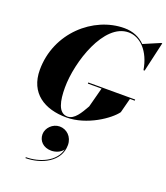

<svg xmlns="http://www.w3.org/2000/svg" viewBox="-198 -894 1233 1424"><g transform="rotate(20 418.0 -181.5)"><path d="M420 -289.5V-280.5H528L487 -125C452 -63 415 1 361 1C287 1 270 -93 270 -195C270 -397 381 -741 575 -741C667 -741 750 -658 773.5 -515H782.5L836.5 -750H828.5L698.5 -694.5C657.5 -736 602.5 -760 535 -760C292 -760 50 -548 50 -255C50 -72 182 10 355 10C518 10 677 -102 722 -165L752 -280.5H790V-289.5ZM232 187C232 239.5 271.5 280 334 280C365.5 280 406.5 266.5 425.5 237C401.5 339.5 280.5 389.5 174 389.5V397C298 397 437 331 437 199C437 133 388.5 89.5 333.5 89.5C279 89.5 232 137 232 187Z"/></g></svg>

Font: Bodoni* 24pt Fatface
Style: Italic
Weight: 900
Italic angle: -13°
Version: Version 2.3